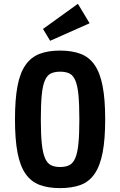

<svg xmlns="http://www.w3.org/2000/svg" viewBox="-20 -958 619 988"><path d="M57.1 -343.7Q57.1 -240.9 70.1 -172.6Q83.1 -104.3 111.5 -63.6Q139.9 -23 183.9 -6.5Q228 10 289.1 10Q350.6 10 394.9 -6.5Q439.1 -23 467 -63.8Q494.9 -104.6 508.1 -172.9Q521.3 -241.1 521.3 -343.7Q521.3 -446.6 508.1 -514.9Q494.9 -583.1 467 -623.6Q439.1 -664 394.9 -680.9Q350.6 -697.7 289.1 -697.7Q228 -697.7 183.9 -680.9Q139.9 -664 111.5 -623.7Q83.1 -583.4 70.1 -515.1Q57.1 -446.9 57.1 -343.7ZM190.1 -343Q190.1 -421.3 194.9 -469.8Q199.6 -518.3 211.2 -544.7Q222.9 -571.1 242.1 -580.1Q261.3 -589.1 289.6 -589.1Q318.1 -589.1 337.1 -580Q356.1 -570.9 367.6 -544.1Q379.1 -517.3 383.7 -469.1Q388.3 -421 388.3 -342.3Q388.3 -267.9 383.7 -220.4Q379.1 -173 368 -146Q356.9 -119 337.9 -108.8Q318.9 -98.6 289.6 -98.6Q260.6 -98.6 241.4 -108.6Q222.1 -118.7 210.9 -146.2Q199.6 -173.7 194.9 -221.1Q190.1 -268.6 190.1 -343ZM238 -748.1 441.1 -838.3 380.9 -938.4 201.3 -809Z"/></svg>

Font: Secuela Black
Style: Regular
Weight: 900
Designer: Fernando Haro
Foundry: deFharo
Version: Version 1.704